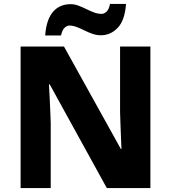

<svg xmlns="http://www.w3.org/2000/svg" viewBox="-20 -949 863 969"><path d="M739 0H519L231 -523H227Q229 -494 230.5 -460.5Q232 -427 233.5 -393.5Q235 -360 236 -330V0H84V-714H303L590 -197H593Q592 -225 590.5 -257.5Q589 -290 588 -322Q587 -354 586 -383V-714H739ZM208 -770Q211 -812 221.5 -842Q232 -872 249 -891Q266 -910 288 -919Q310 -928 336 -928Q356 -928 376 -920.5Q396 -913 416 -903Q436 -893 455 -886Q474 -879 493 -879Q505 -879 517.5 -890Q530 -901 535 -929H616Q610 -846 574 -808.5Q538 -771 489 -771Q468 -771 447.5 -778Q427 -785 407 -795Q387 -805 367.5 -812.5Q348 -820 330 -820Q318 -820 306 -809Q294 -798 288 -770Z"/></svg>

Font: Noto Sans Armenian ExtraBold
Style: Regular
Weight: 800
Version: Version 2.007